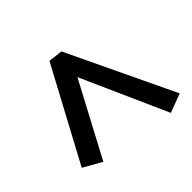

<svg xmlns="http://www.w3.org/2000/svg" viewBox="-127 -646 786 786"><g transform="rotate(45 266.0 -253.5)"><path d="M433 -4 30 -220 37 -282 501 -503 532 -421 158 -254 478 -84Z"/></g></svg>

Font: Faustina Light SemiBold
Style: Italic
Weight: 600
Italic angle: -8°
Version: Version 1.200